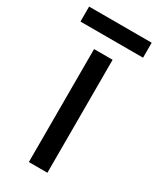

<svg xmlns="http://www.w3.org/2000/svg" viewBox="-197 -733 650 789"><g transform="rotate(30 128.5 -338.5)"><path d="M173 0H85V-536H173ZM277 -677V-606H-20V-677Z"/></g></svg>

Font: Noto Sans Pau Cin Hau
Style: Regular
Weight: 400
Designer: Monotype Design Team
Foundry: Monotype Imaging Inc.
Version: Version 2.002; ttfautohint (v1.8.4.7-5d5b)